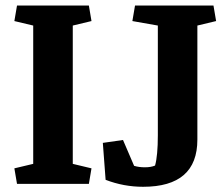

<svg xmlns="http://www.w3.org/2000/svg" viewBox="-20 -681 828 711"><path d="M103 -586.4 33.2 -603 43 -660.6H309.1L318.8 -603L249.5 -586.4V-74.2L318.8 -57.6L309.1 0H43L33.2 -57.6L103 -74.2ZM710.9 -164.1Q710.9 10.7 509.8 10.7Q438 10.7 371.1 -15.1L360.8 -151.9L435.5 -162.6L476.6 -66.9Q494.1 -61.5 516.6 -61.5Q539.1 -61.5 554.2 -67.9Q564.5 -105 564.5 -180.2V-586.4L470.2 -603L480 -660.6H770.5L780.3 -603L710.9 -586.4Z"/></svg>

Font: NoticiaText-Bold
Style: Bold
Weight: 700
Designer: JM Sole
Foundry: JM Sole
Version: Version 1.003